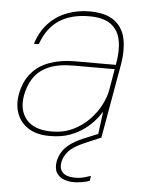

<svg xmlns="http://www.w3.org/2000/svg" viewBox="-51 -553 597 787"><g transform="rotate(5 247.0 -159.5)"><path d="M167 12Q113 12 79 -10Q45 -32 32 -68Q19 -104 26 -145Q36 -200 65 -234.5Q94 -269 140 -285.5Q186 -302 243 -302H412Q423 -360 415 -402.5Q407 -445 376 -468Q345 -491 287 -491Q212 -491 163 -459Q114 -427 90 -359H70Q87 -412 119.5 -445.5Q152 -479 195 -495Q238 -511 285 -511Q354 -511 389.5 -483.5Q425 -456 434 -409.5Q443 -363 433 -306L379 0H363L377 -107Q369 -93 352.5 -73Q336 -53 310.5 -33.5Q285 -14 250 -1Q215 12 167 12ZM174 -7Q222 -7 260.5 -25.5Q299 -44 327 -73Q355 -102 372 -135Q389 -168 394 -197L409 -284H241Q175 -284 135 -265.5Q95 -247 75 -215.5Q55 -184 48 -145Q37 -84 69 -45.5Q101 -7 174 -7ZM279 192Q261 192 241.5 185Q222 178 211 160.5Q200 143 205 112Q209 93 219.5 75Q230 57 251 41Q272 25 305 11L370 -16L379 0L309 30Q266 49 248 69Q230 89 225 112Q219 140 233.5 156Q248 172 279 173Q302 174 319 169.5Q336 165 350 160L347 181Q332 186 314.5 189Q297 192 279 192Z"/></g></svg>

Font: DM Sans 20pt Thin
Style: Italic
Weight: 250
Italic angle: -10°
Version: Version 4.004;gftools[0.9.30]